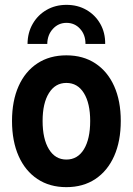

<svg xmlns="http://www.w3.org/2000/svg" viewBox="-20 -771 553 799"><path d="M256.2 7.8Q186.5 7.8 135.8 -26Q85 -59.7 57.5 -121.6Q30 -183.5 30 -267.7Q30 -351.5 57.5 -412.8Q85 -474.1 135.8 -507.4Q186.5 -540.7 256.2 -540.7Q326 -540.7 376.8 -507.2Q427.6 -473.8 455.1 -412.5Q482.6 -351.2 482.6 -267.7Q482.6 -183.6 455.1 -121.7Q427.6 -59.8 376.8 -26Q326 7.8 256.2 7.8ZM256.2 -107Q303 -107 329.2 -149.8Q355.3 -192.6 355.3 -267.7Q355.3 -341 329.2 -383.4Q303 -425.9 256.2 -425.9Q209.9 -425.9 183.6 -383.6Q157.3 -341.3 157.3 -267.7Q157.3 -193 183.6 -150Q209.9 -107 256.2 -107ZM256.7 -750.8Q303.6 -750.8 340 -729.6Q376.5 -708.5 397.4 -671.7Q418.3 -634.9 417.7 -588.2H335.7Q336 -625.9 313.4 -650.9Q290.9 -675.9 256.7 -675.9Q223.2 -675.9 200.2 -650.9Q177.2 -625.9 176.7 -588.2H94.6Q94.9 -634.9 116.1 -671.7Q137.2 -708.5 173.7 -729.6Q210.3 -750.8 256.7 -750.8Z"/></svg>

Font: Reddit Sans Condensed
Style: Regular
Weight: 400
Designer: Stephen Hutchings
Foundry: Reddit
Version: Version 1.014